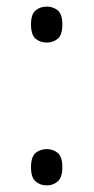

<svg xmlns="http://www.w3.org/2000/svg" viewBox="-20 -556 284 582"><path d="M122 -427Q102 -427 88 -438.5Q74 -450 74 -482Q74 -513 88 -524.5Q102 -536 122 -536Q141 -536 155 -524.5Q169 -513 169 -482Q169 -450 155 -438.5Q141 -427 122 -427ZM122 6Q102 6 88 -6Q74 -18 74 -49Q74 -81 88 -92.5Q102 -104 122 -104Q141 -104 155 -92.5Q169 -81 169 -49Q169 -18 155 -6Q141 6 122 6Z"/></svg>

Font: Noto Serif Malayalam Light
Style: Regular
Weight: 300
Designer: Indian type Foundry, Jelle Bosma, Monotype Design Team
Foundry: Monotype Imaging Inc.
Version: Version 2.104; ttfautohint (v1.8.4.7-5d5b)